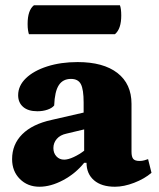

<svg xmlns="http://www.w3.org/2000/svg" viewBox="-20 -698 606 730"><path d="M130 12Q85 12 55.5 -17.5Q26 -47 26 -93Q26 -149 64.5 -187.5Q103 -226 176 -242L298 -270V-308Q298 -358 287.5 -378Q277 -398 250 -398Q219 -398 203.5 -374Q188 -350 186 -297Q178 -287 160.5 -281Q143 -275 122 -275Q87 -275 68 -291.5Q49 -308 49 -336Q49 -372 78.5 -400.5Q108 -429 159.5 -445.5Q211 -462 275 -462Q373 -462 426.5 -420.5Q480 -379 480 -303V-121Q480 -102 486.5 -94Q493 -86 511 -86Q520 -86 529 -88.5Q538 -91 543 -93L556 -41Q529 -18 490 -3Q451 12 417 12Q366 12 337.5 -12.5Q309 -37 309 -79H300Q267 -38 220 -13Q173 12 130 12ZM224 -91Q239 -91 260.5 -101Q282 -111 300 -125V-206L233 -190Q209 -185 196 -170Q183 -155 183 -135Q183 -116 194.5 -103.5Q206 -91 224 -91ZM417 -568H90Q88 -574 86.5 -583.5Q85 -593 85 -607Q85 -659 109 -678H436Q441 -665 441 -639Q441 -588 417 -568Z"/></svg>

Font: Petrona Black
Style: Regular
Weight: 900
Designer: Ringo R. Seeber
Foundry: Ringo R. Seeber
Version: Version 2.001; ttfautohint (v1.8.3)